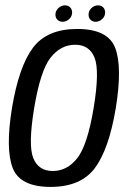

<svg xmlns="http://www.w3.org/2000/svg" viewBox="-20 -712 502 736"><path d="M174 4.5Q56.5 4.5 28.5 -68.5Q0.5 -141.5 26 -298.5Q52.5 -457.5 106.5 -529.2Q160.5 -601 276 -601Q393.5 -601 421.5 -528.5Q449.5 -456 424 -298.5Q397.5 -139.5 343.5 -67.5Q289.5 4.5 174 4.5ZM182.5 -56.5Q237 -56.5 276 -105.5Q315 -154.5 339 -298Q362.5 -441 342.5 -490.8Q322.5 -540.5 268 -540.5Q213 -540.5 174 -491.2Q135 -442 111 -298Q87.5 -155.5 107.5 -106Q127.5 -56.5 182.5 -56.5ZM220 -628.5Q208 -628.5 200.2 -636.2Q192.5 -644 192.5 -656Q192.5 -670.5 203.8 -681Q215 -691.5 229 -691.5Q241 -691.5 248.8 -683.8Q256.5 -676 256.5 -664Q256.5 -649.5 245.2 -639Q234 -628.5 220 -628.5ZM346.5 -628.5Q334.5 -628.5 327 -636.2Q319.5 -644 319.5 -656Q319.5 -670.5 330.5 -681Q341.5 -691.5 356 -691.5Q368 -691.5 375.5 -683.8Q383 -676 383 -664Q383 -649.5 371.8 -639Q360.5 -628.5 346.5 -628.5Z"/></svg>

Font: Anybody
Style: Italic
Weight: 400
Italic angle: -10°
Designer: Tyler Finck
Foundry: Etcetera Type Company
Version: Version 1.010; ttfautohint (v1.8.3) -l 8 -r 50 -G 200 -x 14 